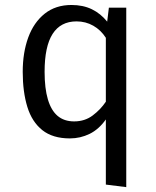

<svg xmlns="http://www.w3.org/2000/svg" viewBox="-20 -558 640 790"><path d="M274 -537.5Q321.5 -537.5 357.8 -520Q394 -502.5 421 -469L428 -526.5H499.5V212L415.5 201.5V-66.5Q387 -26 348.8 -7.2Q310.5 11.5 267.5 11.5Q197 11.5 154.2 -22.5Q111.5 -56.5 92.5 -118.2Q73.5 -180 73.5 -262.5Q73.5 -341.5 96.2 -403.8Q119 -466 164 -501.8Q209 -537.5 274 -537.5ZM295 -470Q229.5 -470 196.5 -418.5Q163.5 -367 163.5 -262.5Q163.5 -194.5 177 -149Q190.5 -103.5 217.2 -81Q244 -58.5 285 -58.5Q329 -58.5 361.5 -83Q394 -107.5 415.5 -139.5V-402.5Q395 -434.5 363.8 -452.2Q332.5 -470 295 -470Z"/></svg>

Font: Fira Code Light
Style: Regular
Weight: 400
Monospace: yes
Version: Version 5.002